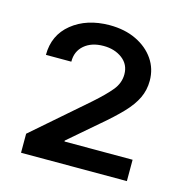

<svg xmlns="http://www.w3.org/2000/svg" viewBox="-75 -875 555 581"><g transform="rotate(15 202.5 -585.0)"><path d="M40.5 -363.3V-422.9L208 -568.8Q244.1 -600.6 262.7 -623.3Q281.2 -646 281.2 -673.3Q281.2 -704.1 257.3 -722.2Q233.4 -740.2 198.7 -740.2Q161.1 -740.2 138.4 -720.7Q115.7 -701.2 116.2 -668.9H36.6Q36.6 -731 82.5 -768.1Q128.4 -805.2 199.7 -805.7Q248 -805.7 283.9 -788.3Q319.8 -771 340.1 -741.5Q360.4 -711.9 360.4 -674.3Q360.4 -645 348.4 -619.9Q336.4 -594.7 311.3 -568.4Q286.1 -542 246.6 -508.8L158.7 -433.1V-430.2H372.1V-363.3Z"/></g></svg>

Font: Inter Cardless Tabular
Style: Regular
Weight: 400
Designer: Rasmus Andersson
Foundry: rsms
Version: Version 4.000;git-4fc901f